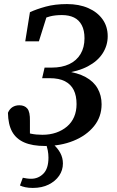

<svg xmlns="http://www.w3.org/2000/svg" viewBox="-20 -700 573 943"><path d="M78 211 92 173Q102 175 112 176.5Q122 178 133 178Q168 178 193 153Q218 128 218 74Q218 56 214.5 38Q211 20 203 0H240V7Q263 27 276 51Q289 75 289 103Q289 136 270.5 163Q252 190 219 206.5Q186 223 141 223Q120 223 104 219.5Q88 216 78 211ZM201 17Q139 17 99 -0.5Q59 -18 39.5 -53.5Q20 -89 19 -146Q27 -165 41.5 -174Q56 -183 75 -183Q101 -183 114.5 -166.5Q128 -150 127 -106V-16L84 -60Q106 -49 131.5 -43.5Q157 -38 188 -38Q225 -38 255.5 -48.5Q286 -59 309 -78.5Q332 -98 344 -126Q356 -154 356 -189Q356 -230 342 -258Q328 -286 299 -301Q270 -316 224 -316H187L199 -368H234Q284 -368 320 -385Q356 -402 375.5 -434.5Q395 -467 395 -512Q395 -551 381.5 -576.5Q368 -602 343.5 -614Q319 -626 284 -626Q251 -626 225.5 -619.5Q200 -613 175 -601L181 -635L220 -653L171 -497H104L127 -640Q159 -655 204.5 -667.5Q250 -680 309 -680Q368 -680 413 -660.5Q458 -641 483.5 -605.5Q509 -570 509 -522Q509 -477 484.5 -438.5Q460 -400 412 -374.5Q364 -349 294 -340L300 -351Q361 -343 400.5 -321.5Q440 -300 459.5 -265.5Q479 -231 479 -188Q479 -126 441.5 -80Q404 -34 341 -8.5Q278 17 201 17Z"/></svg>

Font: Source Serif 4 18pt SemiBold
Style: Italic
Weight: 600
Italic angle: -12°
Designer: Frank Grießhammer
Foundry: Adobe Systems Incorporated
Version: Version 4.004;hotconv 1.0.116;makeotfexe 2.5.65601